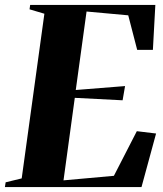

<svg xmlns="http://www.w3.org/2000/svg" viewBox="-41 -763 666 783"><path d="M-21 0 -18 -19.5 47.5 -35.5 140 -707 79.5 -725 82 -743H592.5L582.5 -559.5H518.5L482 -700.5L312 -716L268 -396L469 -412L459 -354L264 -364L218 -27.5L423.5 -46L517 -228L595.5 -218.5L536 0Z"/></svg>

Font: Merriweather 144pt ExtraBold
Style: Italic
Weight: 800
Italic angle: -7.8°
Version: Version 2.101